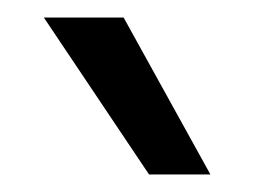

<svg xmlns="http://www.w3.org/2000/svg" viewBox="-20 -821 290 219"><path d="M30 -801H121L220 -622H150Z"/></svg>

Font: Lopes Sans
Style: Regular
Weight: 400
Designer: Gabriel Lam, Diego Maldonado
Foundry: TypeRant, Foresti Design
Version: Version 4.000